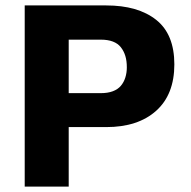

<svg xmlns="http://www.w3.org/2000/svg" viewBox="-20 -687 704 707"><path d="M233 -219V0H71V-667H371Q488 -667 555 -614Q622 -561 622 -450Q622 -339 555 -279Q488 -219 371 -219ZM233 -344H351Q377 -344 395.5 -351Q414 -358 425 -371Q436 -384 441.5 -401.5Q447 -419 447 -439Q447 -463 441.5 -481Q436 -499 425 -513Q414 -527 395.5 -534Q377 -541 351 -541H233Z"/></svg>

Font: Maven Pro
Style: Bold
Weight: 700
Designer: Joe Prince
Foundry: Joe Prince
Version: Version 2.103